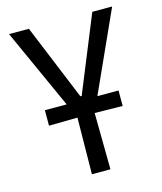

<svg xmlns="http://www.w3.org/2000/svg" viewBox="-106 -773 718 851"><g transform="rotate(-15 253.0 -347.5)"><path d="M210 0 213 -259 82 -257V-328H182L16 -695H107L250 -347H256L398 -695H489L323 -328H420V-257L292 -259L295 0Z"/></g></svg>

Font: Ruda
Style: Regular
Weight: 400
Designer: Mariela Monsalve and Angelina Sanchez
Foundry: Mariela Monsalve and Angelina Sanchez
Version: Version 2.000